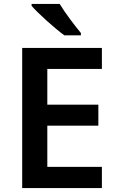

<svg xmlns="http://www.w3.org/2000/svg" viewBox="-20 -1009 598 978"><path d="M284 -989H141V-979C173 -942 259 -864 308 -829H392V-841C361 -878 311 -944 284 -989ZM499 -51V-159H221V-369H481V-476H221V-658H499V-765H93V-51Z"/></svg>

Font: Noto Sans Tamil UI SemiBold
Style: Regular
Weight: 600
Designer: Jelle Bosma - Monotype Design Team
Foundry: Monotype Imaging Inc.
Version: Version 2.004